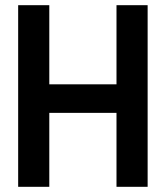

<svg xmlns="http://www.w3.org/2000/svg" viewBox="-20 -720 639 740"><path d="M549 0H429V-285H170V0H50V-700H170V-395H429V-700H549Z"/></svg>

Font: Kulim Park
Style: Bold
Weight: 700
Designer: Noponies / Dale Sattler
Foundry: Noponies
Version: Version 1.000; ttfautohint (v1.8.3)